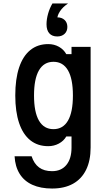

<svg xmlns="http://www.w3.org/2000/svg" viewBox="-20 -870 640 1106"><path d="M502 -20Q502 55 476 108Q450 161 400.5 188.5Q351 216 280 216Q214 216 166.5 194.5Q119 173 93 131Q67 89 64 30H162Q176 73 205 94.5Q234 116 280 116Q333 116 362.5 80Q392 44 392 -20V-84H362Q347 -58 319 -43Q291 -28 258 -28Q197 -28 154.5 -62Q112 -96 90 -161.5Q68 -227 68 -320Q68 -415 90 -481Q112 -547 154.5 -581.5Q197 -616 258 -616Q292 -616 319.5 -600.5Q347 -585 362 -558H392V-600H502ZM176 -320Q176 -224 204.5 -175Q233 -126 288 -126Q343 -126 371.5 -175Q400 -224 400 -320Q400 -416 371.5 -465Q343 -514 288 -514Q233 -514 204.5 -465Q176 -416 176 -320ZM310 -770Q336 -770 352 -755Q368 -740 368 -715Q368 -690 352 -675Q336 -660 310 -660Q284 -660 268 -675Q252 -690 252 -715Q252 -740 268 -755Q284 -770 310 -770ZM372 -850Q341 -829 325.5 -805Q310 -781 310 -762V-660Q280 -660 264 -678Q248 -696 248 -730Q248 -759 257 -791Q266 -823 282 -850Z"/></svg>

Font: Martian Mono Condensed
Style: Regular
Weight: 400
Width: 3
Designer: Roman Shamin
Foundry: Evil Martians
Version: Version 1.000